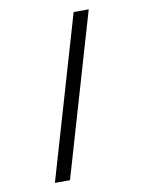

<svg xmlns="http://www.w3.org/2000/svg" viewBox="-79 -721 590 790"><g transform="rotate(-10 216.0 -325.5)"><path d="M86 14H149L347 -665H284Z"/></g></svg>

Font: erewhon
Style: Regular
Weight: 400
Version: Version 1.0.0